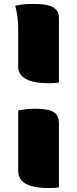

<svg xmlns="http://www.w3.org/2000/svg" viewBox="-20 -786 390 971"><path d="M57 -757Q79 -762 99 -764Q119 -766 144 -766Q194 -766 220.5 -760Q247 -754 263 -738Q271 -730 274.5 -720.5Q278 -711 278 -692V-369Q270 -367 258.5 -366Q247 -365 229 -365Q150 -365 111 -386.5Q72 -408 72 -450V-642Q72 -673 68 -701.5Q64 -730 57 -757ZM72 -227Q95 -232 115 -234Q135 -236 157 -236Q225 -236 251.5 -219Q278 -202 278 -162V161Q270 163 258.5 164Q247 165 229 165Q176 165 141 155.5Q106 146 89 127Q72 108 72 80Z"/></svg>

Font: Recursive Casual Black
Style: Regular
Weight: 900
Version: Version 1.047